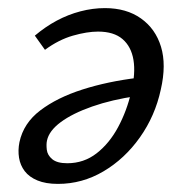

<svg xmlns="http://www.w3.org/2000/svg" viewBox="-20 -445 456 474"><path d="M123 9Q93 9 72.5 0.5Q52 -8 41 -22.5Q30 -37 27 -55.5Q24 -74 28 -94Q38 -141 79.5 -172.5Q121 -204 183.5 -224Q246 -244 321 -253L318 -208Q256 -199 207.5 -182Q159 -165 130 -143.5Q101 -122 96 -98Q94 -89 95.5 -75.5Q97 -62 109 -52Q121 -42 146 -42Q187 -42 218.5 -66.5Q250 -91 271.5 -131Q293 -171 304 -218Q315 -264 309.5 -297Q304 -330 282.5 -348.5Q261 -367 222 -367Q195 -367 160 -357Q125 -347 91 -322L66 -357Q92 -379 120 -394Q148 -409 178.5 -417Q209 -425 239 -425Q292 -425 328 -399.5Q364 -374 377.5 -329.5Q391 -285 377 -224Q363 -159 325.5 -106Q288 -53 235.5 -22Q183 9 123 9Z"/></svg>

Font: Ysabeau Office Medium
Style: Italic
Weight: 500
Italic angle: -12°
Designer: Christian Thalmann (Catharsis Fonts)
Version: Version 2.001;gftools[0.9.30]; featfreeze: tnum,lnum,ss02